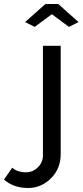

<svg xmlns="http://www.w3.org/2000/svg" viewBox="-143 -750 411 956"><path d="M-18.1 -640.1 83 -730H147L248 -640.1L200.2 -616.2L115.2 -679.2L29.8 -616.2ZM-123 144 -82 85Q-56.6 107.9 -13.2 107.9Q20 107.9 45.4 83.3Q70.8 58.6 70.8 22.9V-522H159.2V17.1Q159.2 89.8 110.8 137.9Q62.5 186 -2.9 186Q-76.2 186 -123 144Z"/></svg>

Font: Rawline Medium
Style: Regular
Weight: 500
Designer: Matt McInerney, Pablo Impallari, Rodrigo Fuenzalida
Foundry: Matt McInerney, Pablo Impallari, Rodrigo Fuenzalida
Version: Version 4.020;PS 004.020;hotconv 1.0.88;makeotf.lib2.5.64775